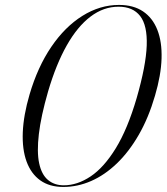

<svg xmlns="http://www.w3.org/2000/svg" viewBox="-20 -730 660 760"><path d="M451 -710.5Q508 -710.5 546 -685Q584 -659.5 602.8 -612Q621.5 -564.5 619.5 -498.5Q617.5 -432.5 593.5 -351Q568 -263.5 529.2 -196.2Q490.5 -129 442.5 -83Q394.5 -37 340.8 -13.5Q287 10 230.5 10Q176 10 139.5 -16Q103 -42 85.2 -90.5Q67.5 -139 70.2 -206.5Q73 -274 97 -356Q129 -465 183 -544.5Q237 -624 306.2 -667.2Q375.5 -710.5 451 -710.5ZM521 -342Q558 -470.5 560.8 -550Q563.5 -629.5 534.8 -666.5Q506 -703.5 449.5 -703.5Q390 -703.5 338.2 -664.2Q286.5 -625 244.2 -550.2Q202 -475.5 170.5 -368.5Q142 -270 133.8 -199.2Q125.5 -128.5 135 -83.8Q144.5 -39 169.8 -17.8Q195 3.5 232.5 3.5Q286 3.5 338.8 -31.8Q391.5 -67 438.2 -143Q485 -219 521 -342Z"/></svg>

Font: Fraunces 120pt Light
Style: Italic
Weight: 300
Italic angle: -16°
Version: Version 1.000;[b76b70a41]